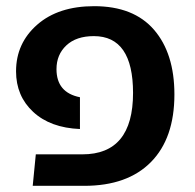

<svg xmlns="http://www.w3.org/2000/svg" viewBox="-20 -602 632 622"><path d="M86 0 96 -102H247Q411 -102 411 -301Q411 -485 284 -485Q227 -485 195 -455Q163 -425 163 -378Q163 -302 239 -287V-184Q143 -188 87.5 -239.5Q32 -291 32 -371Q32 -462 100.5 -522Q169 -582 285 -582Q413 -582 479 -505.5Q545 -429 545 -296Q545 -154 469 -77Q393 0 253 0Z"/></svg>

Font: FiraGO Medium
Style: Regular
Weight: 500
Designer: bBox Type
Foundry: bBox Type GmbH
Version: Version 1.001;PS 001.001;hotconv 1.0.88;makeotf.lib2.5.64775